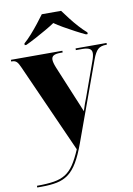

<svg xmlns="http://www.w3.org/2000/svg" viewBox="-108 -831 774 1117"><g transform="rotate(-10 279.5 -272.0)"><path d="M19 212Q79 212 119.5 205.5Q160 199 188.5 181Q217 163 239 130Q261 97 284 43L50 -481Q39 -507 29 -516.5Q19 -526 3 -526H-3V-536H301V-526H290Q260 -526 247.5 -518.5Q235 -511 235 -495Q235 -478 247 -448L328 -253Q337 -231 346 -210Q355 -189 363 -168Q370 -190 376.5 -209Q383 -228 391 -247L461 -442Q473 -474 473 -492Q473 -510 459.5 -518Q446 -526 418 -526H379V-536H562V-526H558Q526 -526 509 -510.5Q492 -495 477 -454L307 14Q283 80 258.5 121Q234 162 204.5 184Q175 206 136.5 214Q98 222 45 222H19ZM91 -616Q113 -635 136.5 -661.5Q160 -688 182 -716Q204 -744 220 -766H334Q350 -744 371.5 -716Q393 -688 417 -661.5Q441 -635 463 -616V-606H453Q427 -618 394 -635.5Q361 -653 329.5 -671Q298 -689 277 -704Q255 -689 223.5 -671Q192 -653 159.5 -635.5Q127 -618 101 -606H91Z"/></g></svg>

Font: Noto Serif Display SemiCondensed Black
Style: Regular
Weight: 900
Width: 4
Designer: Monotype Design Team
Foundry: Monotype Imaging Inc.
Version: Version 2.009